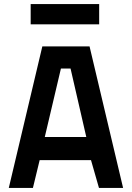

<svg xmlns="http://www.w3.org/2000/svg" viewBox="-20 -919 645 939"><path d="M187 -692H418L582 0H464L425 -136H174L141 0H23ZM199 -249H402L325 -584H278ZM130 -899H465V-800H130Z"/></svg>

Font: Panefresco 800wt
Style: Regular
Weight: 800
Designer: Campivisivi
Foundry: Campivisivi & Chank Co
Version: Version 1.001